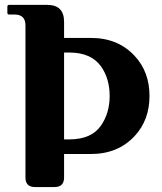

<svg xmlns="http://www.w3.org/2000/svg" viewBox="-20 -757 654 777"><path d="M122.1 0Q83 0 83 -38.6V-654.3Q83 -698.2 39.1 -698.2H17.1Q9.8 -698.2 9.8 -705.6V-730Q9.8 -737.3 17.1 -737.3H170.9Q239.3 -737.3 239.3 -668.9Q239.3 -668.9 239.3 -603.5H348.1Q457.5 -603.5 524.9 -530.8Q585 -466.3 585 -368.7Q585 -271 524.9 -206.5Q457.5 -133.8 348.1 -133.8H239.3V-38.6Q239.3 0 200.2 0ZM239.3 -544.4V-192.9H260.3Q350.6 -192.9 389.2 -249.5Q423.8 -300.3 423.8 -368.7Q423.8 -438 389.2 -487.8Q349.1 -544.4 260.3 -544.4Z"/></svg>

Font: Simply Serif
Style: Bold
Weight: 700
Designer: Wojciech Kalinowski "wmk69" (wmk69@o2.pl)
Foundry: Wojciech Kalinowski "wmk69" (wmk69@o2.pl)
Version: Version 1.0.0; 2022-02-18